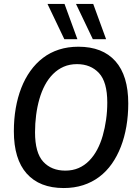

<svg xmlns="http://www.w3.org/2000/svg" viewBox="-20 -943 695 970"><path d="M302 7Q180 7 115 -66Q50 -139 50 -280Q50 -341 59.5 -396Q69 -451 87.5 -498.5Q106 -546 133.5 -584.5Q161 -623 197 -650.5Q233 -678 278 -692.5Q323 -707 376 -707Q498 -707 563 -634Q628 -561 628 -420Q628 -360 618.5 -304.5Q609 -249 590.5 -201.5Q572 -154 545 -115.5Q518 -77 481.5 -49.5Q445 -22 400 -7.5Q355 7 302 7ZM310 -81Q347 -81 377 -94Q407 -107 430.5 -131Q454 -155 471 -187Q488 -219 499 -257.5Q510 -296 516 -338.5Q522 -381 522 -425Q522 -529 480 -574Q438 -619 369 -619Q332 -619 302 -606Q272 -593 248 -569Q224 -545 207 -513Q190 -481 179 -442.5Q168 -404 162.5 -361.5Q157 -319 157 -275Q157 -171 198.5 -126Q240 -81 310 -81ZM305 -745 220 -923H306L371 -745ZM449 -745 364 -923H451L516 -745Z"/></svg>

Font: Georama ExtraCondensed Thin Medium
Style: Italic
Weight: 500
Italic angle: -9°
Version: Version 1.001